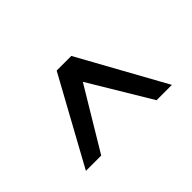

<svg xmlns="http://www.w3.org/2000/svg" viewBox="-63 -906 742 742"><g transform="rotate(-45 308.0 -535.0)"><path d="M75.8 -358 270 -712H350L545.8 -358H462L310.8 -609.8L159.5 -358Z"/></g></svg>

Font: Overpass Mono Light
Style: Regular
Weight: 300
Monospace: yes
Designer: Delve Withrington, Dave Bailey
Foundry: Delve Fonts LLC
Version: Version 4.000